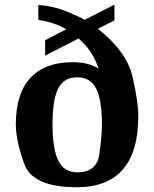

<svg xmlns="http://www.w3.org/2000/svg" viewBox="-20 -782 652 812"><path d="M307.1 -53.2Q388.7 -53.2 399.9 -128.9Q411.1 -204.6 411.1 -254.9Q411.1 -358.4 387 -406.7Q362.8 -455.1 306.2 -455.1Q249.5 -455.1 225.8 -407.2Q202.1 -359.4 202.1 -255.4Q202.1 -151.9 226.6 -102.5Q251 -53.2 307.1 -53.2ZM564.9 -291Q564.9 9.8 304.2 9.8Q117.7 9.8 82.3 -89.4Q46.9 -188.5 46.9 -254.9Q46.9 -386.7 108.9 -452.9Q170.9 -519 288.1 -519Q352.5 -519 397 -492.2Q370.6 -570.8 312 -619.1L170.9 -546.9V-611.8L259.8 -658.2Q216.3 -685.5 142.1 -698.2V-761.2Q206.5 -756.3 262.7 -733.2Q318.8 -710 337.9 -698.2L463.9 -762.2V-695.8L394 -660.2Q515.6 -564.9 540.3 -458Q564.9 -351.1 564.9 -291Z"/></svg>

Font: DroidSerif-Bold
Style: Bold
Weight: 700
Foundry: Ascender Corporation
Version: Version 1.00 build 112